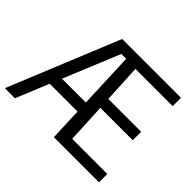

<svg xmlns="http://www.w3.org/2000/svg" viewBox="-160 -974 1207 1207"><g transform="rotate(45 443.5 -370.0)"><path d="M215 -296H427L412 -670H369ZM6 -7 306 -740H829V-666H498L511 -412H803V-337H515L528 -74H840V0H439L430 -219H183L93 0H6Z"/></g></svg>

Font: EncodeSans
Style: Regular
Weight: 400
Designer: Pablo Impallari, Andres Torresi
Foundry: Pablo Impallari, Andres Torresi
Version: Version 1.000; ttfautohint (v1.4.1)